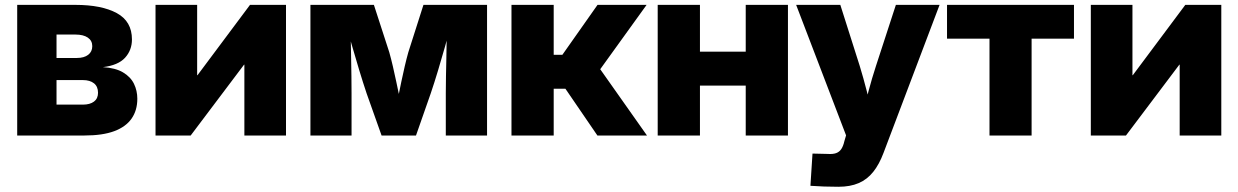

<svg xmlns="http://www.w3.org/2000/svg" viewBox="-20 -542 4954 768"><path d="M48.8 0V-522.5H281.7Q386.7 -522.5 447.3 -489.5Q507.8 -456.5 507.8 -384.3Q507.8 -341.3 480.2 -311Q452.6 -280.8 391.6 -273.4Q441.9 -270.5 472.2 -252.4Q502.4 -234.4 515.9 -206.8Q529.3 -179.2 529.3 -147Q529.3 -100.6 506.3 -67.6Q483.4 -34.7 436.8 -17.3Q390.1 0 318.4 0ZM206.1 -123.5H311.5Q339.8 -123.5 356 -135.7Q372.1 -147.9 372.1 -170.9Q372.1 -195.8 356 -208.7Q339.8 -221.7 311.5 -221.7H206.1ZM206.1 -310.1H287.1Q316.4 -310.1 332.8 -322.8Q349.1 -335.4 349.1 -357.4Q349.1 -379.4 331.3 -391.6Q313.5 -403.8 281.7 -403.8H206.1Z M1124 0H957.5V-283.2H956.1L742.7 0H602.1V-522.5H768.6V-241.2H770L980 -522.5H1124Z M1221.7 0V-522.5H1475.6L1537.1 -333Q1544.4 -307.1 1551.5 -276.6Q1558.6 -246.1 1565.2 -214.6Q1571.8 -183.1 1577.9 -154.1Q1584 -125 1589.4 -101.1H1561Q1566.9 -124.5 1572.8 -153.8Q1578.6 -183.1 1585.2 -214.6Q1591.8 -246.1 1598.9 -276.6Q1606 -307.1 1613.3 -333L1673.8 -522.5H1928.2V0H1763.2V-168.9Q1763.2 -201.7 1763.9 -237.3Q1764.6 -272.9 1765.4 -309.6Q1766.1 -346.2 1766.6 -382.3Q1767.1 -418.5 1767.6 -452.6H1786.6Q1774.4 -406.2 1760.5 -357.2Q1746.6 -308.1 1732.2 -260.3Q1717.8 -212.4 1703.1 -168.9L1644 0H1506.3L1446.3 -168.9Q1431.6 -212.9 1417 -261Q1402.3 -309.1 1388.4 -357.9Q1374.5 -406.7 1361.8 -452.6H1382.3Q1382.3 -418.9 1383.1 -382.6Q1383.8 -346.2 1384.5 -309.6Q1385.3 -272.9 1385.7 -237.3Q1386.2 -201.7 1386.2 -168.9V0Z M2025.9 0V-522.5H2194.8V-322.8H2229.5L2370.1 -522.5H2566.4L2380.9 -265.1L2567.9 0H2369.6L2241.7 -187H2194.8V0Z M3011.2 -335.4V-199.7H2731.4V-335.4ZM2779.8 -522.5V0H2610.8V-522.5ZM3131.8 -522.5V0H2962.9V-522.5Z M3221.7 201.2 3230 72.3 3290.5 73.7Q3311 75.2 3324.2 70.6Q3337.4 65.9 3345.2 54.2Q3353 42.5 3357.4 22.9L3364.3 -0.5L3164.6 -522.5H3341.3L3418.9 -278.3Q3434.1 -228.5 3447 -178Q3460 -127.4 3473.1 -75.2H3428.2Q3440.9 -127.4 3454.3 -178.2Q3467.8 -229 3483.9 -278.3L3563.5 -522.5H3738.3L3514.2 69.3Q3497.1 115.2 3472.9 145.5Q3448.7 175.8 3414.8 190.4Q3380.9 205.1 3333.5 205.1Q3305.2 205.1 3276.1 204.1Q3247.1 203.1 3221.7 201.2Z M3938 0V-387.2H3768.1V-522.5H4275.9V-387.2H4106.4V0Z M4865.2 0H4698.7V-283.2H4697.3L4483.9 0H4343.3V-522.5H4509.8V-241.2H4511.2L4721.2 -522.5H4865.2Z"/></svg>

Font: Inter 28pt ExtraBold
Style: Regular
Weight: 800
Designer: Rasmus Andersson
Foundry: rsms
Version: Version 4.001;git-66647c0bb